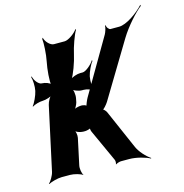

<svg xmlns="http://www.w3.org/2000/svg" viewBox="-114 -856 961 1001"><g transform="rotate(-15 366.5 -355.5)"><path d="M316 -175 394 -4C397 1 397 16 394 20L396 21C400 17 416 12 423 12H468C506 12 556 26 579 39L580 36C558 22 524 -13 511 -46L421 -252C418 -260 406 -274 399 -274L398 -270C405 -270 425 -293 433 -306L612 -603C646 -659 702 -720 733 -744L732 -750C698 -712 635 -668 596 -668H549C542 -668 529 -682 530 -695L526 -691C527 -684 519 -658 513 -648L342 -355C336 -345 324 -317 324 -310L327 -312C325 -318 308 -322 301 -322H297C284 -322 260 -316 252 -308L254 -304C263 -310 275 -333 278 -345L282 -365C286 -384 282 -415 271 -424L268 -422C275 -409 304 -398 323 -398H332C348 -398 374 -390 381 -382L383 -384C378 -396 376 -434 381 -458C386 -481 404 -519 415 -531L414 -537C400 -514 367 -487 351 -487H337C321 -487 292 -478 281 -467L283 -464C299 -485 323 -552 331 -590C339 -628 361 -689 374 -710L373 -716C358 -693 321 -668 302 -668H244C225 -668 201 -693 196 -716L192 -710C195 -689 192 -628 184 -590C176 -552 170 -485 176 -464L180 -467C173 -478 147 -487 131 -487H130C113 -487 92 -514 88 -537L85 -531C90 -519 92 -481 87 -458C82 -434 64 -396 53 -384L55 -382C66 -390 94 -398 111 -398C128 -398 160 -408 171 -419L168 -422C155 -414 139 -385 136 -369L62 -28C58 -9 41 19 30 29L32 30C46 22 81 12 104 12H148C171 12 205 22 215 30L216 29C209 20 204 -7 208 -24L238 -164C241 -178 237 -203 228 -210L226 -208C232 -197 257 -188 273 -188H284C291 -188 312 -192 315 -198L313 -200C309 -196 313 -180 316 -175Z"/></g></svg>

Font: Asimov
Style: EdgeExtremeIt
Weight: 500
Designer: Google
Version: Version 2.000980: 2014